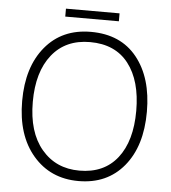

<svg xmlns="http://www.w3.org/2000/svg" viewBox="-56 -861 815 917"><g transform="rotate(5 351.5 -402.5)"><path d="M480 -772H223V-810H480ZM354 5Q219 5 136 -92Q53 -189 53 -353Q53 -516 133.5 -613Q214 -710 352 -710Q495 -710 573 -613Q651 -516 651 -353Q651 -188 571 -91.5Q491 5 354 5ZM354 -45Q472 -45 536 -126.5Q600 -208 600 -353Q600 -497 536.5 -579Q473 -661 352 -661Q235 -661 169.5 -579Q104 -497 104 -353Q104 -208 172.5 -126.5Q241 -45 354 -45Z"/></g></svg>

Font: LXGW 975 Gothic SC 200W
Style: Regular
Weight: 200
Version: Version 2.01;February 25, 2021